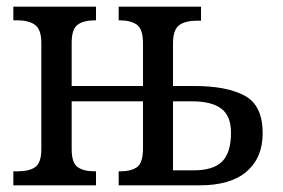

<svg xmlns="http://www.w3.org/2000/svg" viewBox="-20 -556 849 576"><path d="M20 -42H32Q68 -42 86 -55Q104 -68 104 -109V-427Q104 -467 85.5 -481Q67 -495 32 -495H20V-536H268V-495H265Q230 -495 212.5 -481.5Q195 -468 195 -428V-298H409V-426Q409 -468 391 -481.5Q373 -495 339 -495H336V-536H583V-494H572Q536 -494 517.5 -480.5Q499 -467 499 -425V-298H563Q660 -298 714 -269Q768 -240 768 -156Q768 -83 720 -41.5Q672 0 579 0H336V-42H340Q374 -42 391.5 -55Q409 -68 409 -111V-252H195V-109Q195 -68 212.5 -55Q230 -42 265 -42H268V0H20ZM561 -45Q620 -45 646.5 -71.5Q673 -98 673 -158Q673 -208 644 -230Q615 -252 556 -252H499V-45Z"/></svg>

Font: Noto Serif Narrow
Style: Regular
Weight: 400
Width: 4
Designer: Monotype Design Team
Foundry: Monotype Imaging Inc.
Version: Version 1.001